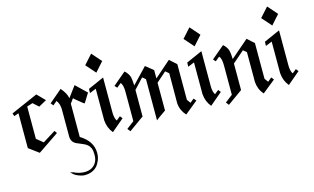

<svg xmlns="http://www.w3.org/2000/svg" viewBox="-110 -1013 2673 1636"><g transform="rotate(-15 1226.0 -195.0)"><path d="M322.6 -110.5 306.8 -133.2 193.7 -62.6 136.3 -109.5V-394.2L186.8 -410.5L235.3 -366.8L304.7 -405.3L237.4 -473.7L0 -369.5L8.9 -343.7L49.5 -357.9V-50.5L137.9 14.7Z M668.4 -374.2Q611.1 -430 573.2 -465.8L501.6 -369.5Q496.8 -410.5 450 -465.8L335.8 -368.4L354.7 -345.8L389.5 -375.3Q415.3 -343.7 415.3 -291.1V-57.4Q415.3 -31.6 425.3 -14.2Q435.3 3.2 457.9 14.7Q486.8 27.9 510.3 36.8Q533.7 45.8 550 59.2Q566.3 72.6 575.3 93.4Q584.2 114.2 584.2 151.1Q584.2 196.8 564.2 225Q544.2 253.2 513.4 264.2Q482.6 275.3 444.5 270.8Q406.3 266.3 369.5 248.4L343.7 242.6Q352.6 251.6 365.5 262.9Q378.4 274.2 397.4 282.1Q435.3 297.9 460 297.9Q527.4 297.9 567.4 256.3Q586.3 235.3 598.2 205.5Q610 175.8 610 141.1Q610 89.5 582.6 47.1Q555.3 4.7 501.6 -27.9V-321.1L531.6 -362.6Q530.5 -360.5 543.4 -350Q556.3 -339.5 571.3 -327.1Q586.3 -314.7 599.7 -303.9Q613.2 -293.2 614.2 -293.2Q615.8 -292.1 624.2 -305Q632.6 -317.9 642.1 -334.2Q651.6 -350.5 660 -363.2Q668.4 -375.8 668.4 -374.2Z M895.3 -87.4 877.4 -109.5 842.6 -81.6Q825.8 -105.3 824.7 -153.2V-465.8L683.7 -403.2L682.6 -366.3L739.5 -389.5V-109.5Q745.3 -41.6 785.3 5.8ZM853.7 -603.2 778.9 -688.4 704.7 -605.8 780 -520.5Z M1541.6 -70.5 1522.6 -92.6 1488.9 -64.7Q1478.9 -78.4 1472.6 -86.8Q1466.3 -95.3 1465.3 -97.4V-412.1L1404.7 -465.8L1261.6 -340.5V-414.2L1194.2 -467.9L1063.7 -331.6Q1061.1 -386.3 1055.8 -406.3Q1045.3 -441.1 1014.2 -467.9L900 -371.6L918.9 -350.5L957.4 -381.6Q977.4 -359.5 977.4 -297.9V-39.5L911.1 11.1L931.6 36.8L1063.7 -57.9V-292.1L1146.3 -380.5L1174.2 -357.4V5.8Q1178.9 0 1261.6 -57.4V-302.6L1348.9 -379.5L1378.9 -354.7L1377.9 -90.5Q1380 -57.9 1392.9 -29.5Q1405.8 -1.1 1427.4 22.6Z M1762.1 -87.4 1744.2 -109.5 1709.5 -81.6Q1692.6 -105.3 1691.6 -153.2V-465.8L1550.5 -403.2L1549.5 -366.3L1606.3 -389.5V-109.5Q1612.1 -41.6 1652.1 5.8ZM1720.5 -603.2 1645.8 -688.4 1571.6 -605.8 1646.8 -520.5Z M2226.8 -72.6 2208.9 -95.3 2174.2 -66.8Q2164.2 -81.6 2157.4 -89.5Q2150.5 -97.4 2150.5 -99.5V-414.2L2090.5 -467.9L1932.6 -331.6Q1930.5 -386.3 1924.7 -406.3Q1914.7 -441.1 1883.2 -467.9L1768.9 -371.6L1787.9 -350.5L1826.3 -381.6Q1846.3 -359.5 1846.3 -297.9V-39.5L1780.5 11.1L1800.5 36.8L1932.6 -57.9V-292.1L2035.3 -381.6L2064.7 -357.4V-92.6Q2070 -26.8 2111.6 20Z M2447.4 -87.4 2429.5 -109.5 2394.7 -81.6Q2377.9 -105.3 2376.8 -153.2V-465.8L2235.8 -403.2L2234.7 -366.3L2291.6 -389.5V-109.5Q2297.4 -41.6 2337.4 5.8ZM2405.8 -603.2 2331.1 -688.4 2256.8 -605.8 2332.1 -520.5Z"/></g></svg>

Font: MM Bagan
Style: Regular
Weight: 400
Designer: Khon Soe Zaw Thu
Version: Version 1.00 July 10, 2016, initial release